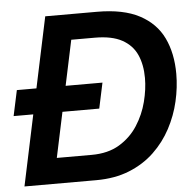

<svg xmlns="http://www.w3.org/2000/svg" viewBox="-57 -754 810 805"><g transform="rotate(-5 348.0 -351.5)"><path d="M13.7 0 162.6 -703.1H379.9Q490.7 -703.1 558.8 -667Q627 -630.9 658 -566.2Q689 -501.5 689 -415Q689 -358.4 675.5 -299.8Q662.1 -241.2 633.5 -187.5Q605 -133.8 560.8 -91.6Q516.6 -49.3 455.6 -24.7Q394.5 0 315.4 0ZM159.2 -107.4H306.2Q375 -107.4 422.9 -136.2Q470.7 -165 500.2 -210.9Q529.8 -256.8 543.2 -309.3Q556.6 -361.8 556.6 -409.2Q556.6 -465.3 537.8 -507.1Q519 -548.8 476.3 -572.3Q433.6 -595.7 361.8 -595.7H262.7ZM-5.9 -297.9 17.1 -405.3H377.4L354.5 -297.9Z"/></g></svg>

Font: Schibsted Grotesk SemiBold
Style: Italic
Weight: 600
Italic angle: -12°
Designer: Bakken & Baeck AS, Henrik Kongsvoll
Foundry: Schibsted ASA
Version: Version 1.100;gftools[0.9.25]